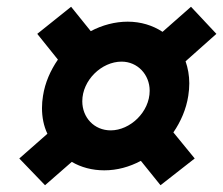

<svg xmlns="http://www.w3.org/2000/svg" viewBox="-20 -587 659 567"><path d="M536 -304C538 -317 539 -329 539 -341C539 -364 535 -386 528 -406L619 -487L544 -567L460 -493C431 -512 396 -523 357 -523C320 -523 282 -513 248 -495L190 -567L90 -487L151 -411C129 -379 113 -343 107 -304C105 -292 104 -280 104 -268C104 -241 109 -215 120 -192L37 -119L113 -40L192 -109C219 -93 252 -84 288 -84C326 -84 362 -94 396 -112L454 -40L555 -119L492 -196C514 -228 530 -265 536 -304ZM223 -288C223 -350 280 -405 339 -405C386 -405 422 -367 422 -319C422 -256 364 -202 307 -202C258 -202 223 -240 223 -288Z"/></svg>

Font: Arthouse Owned
Style: Bold Italic
Weight: 700
Italic angle: -10°
Designer: Jeremy Tribby
Foundry: Tribby Type
Version: Version 1.000;PS 001.000;hotconv 1.0.88;makeotf.lib2.5.64775